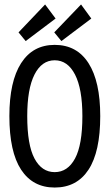

<svg xmlns="http://www.w3.org/2000/svg" viewBox="-20 -829 490 860"><path d="M225 11Q127 11 74.5 -69Q22 -149 22 -309Q22 -464 74.5 -546Q127 -628 225 -628Q324 -628 376.5 -546Q429 -464 429 -309Q429 -149 376.5 -69Q324 11 225 11ZM225 -58Q283 -58 316 -119Q349 -180 349 -309Q349 -431 316 -495Q283 -559 225 -559Q167 -559 134.5 -495Q102 -431 102 -309Q102 -180 134.5 -119Q167 -58 225 -58ZM255 -645 223 -684 343 -809 389 -746ZM95 -645 63 -684 182 -809 229 -746Z"/></svg>

Font: Inconsolata SemiCondensed Medium
Style: Regular
Weight: 500
Width: 4
Monospace: yes
Designer: Raph Levien, Cyreal, Brenton Simpson
Foundry: Raph Levien, Cyreal, Google
Version: Version 3.001; ttfautohint (v1.8.2.53-6de2)